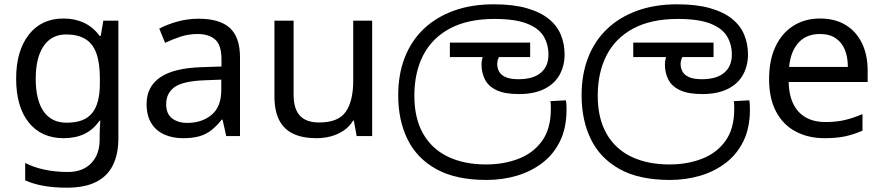

<svg xmlns="http://www.w3.org/2000/svg" viewBox="-20 -632 4102 892"><path d="M275 -546Q328 -546 370.5 -526Q413 -506 443 -465H448L460 -536H530V9Q530 85 504 136.5Q478 188 425 214Q372 240 290 240Q232 240 183.5 231.5Q135 223 97 206V125Q135 145 186 156Q237 167 295 167Q364 167 403.5 126.5Q443 86 443 16V-5Q443 -17 444 -39.5Q445 -62 446 -71H442Q414 -30 372.5 -10Q331 10 276 10Q172 10 113.5 -63Q55 -136 55 -267Q55 -395 113.5 -470.5Q172 -546 275 -546ZM287 -472Q220 -472 183 -418.5Q146 -365 146 -266Q146 -167 182.5 -114.5Q219 -62 289 -62Q330 -62 359 -72.5Q388 -83 407 -105.5Q426 -128 435 -163Q444 -198 444 -246V-267Q444 -340 427.5 -385Q411 -430 376 -451Q341 -472 287 -472Z M903 -545Q1001 -545 1048 -502Q1095 -459 1095 -365V0H1031L1014 -76H1010Q987 -47 962.5 -27.5Q938 -8 906.5 1Q875 10 830 10Q782 10 743.5 -7Q705 -24 683 -59.5Q661 -95 661 -149Q661 -229 724 -272.5Q787 -316 918 -320L1009 -323V-355Q1009 -422 980 -448Q951 -474 898 -474Q856 -474 818 -461.5Q780 -449 747 -433L720 -499Q755 -518 803 -531.5Q851 -545 903 -545ZM929 -259Q829 -255 790.5 -227Q752 -199 752 -148Q752 -103 779.5 -82Q807 -61 850 -61Q918 -61 963 -98.5Q1008 -136 1008 -214V-262Z M1709 -536V0H1637L1624 -71H1620Q1603 -43 1576 -25Q1549 -7 1517 1.5Q1485 10 1450 10Q1386 10 1342.5 -10.5Q1299 -31 1277 -74Q1255 -117 1255 -185V-536H1344V-191Q1344 -127 1373 -95Q1402 -63 1463 -63Q1552 -63 1586.5 -113Q1621 -163 1621 -257V-536Z M2240 204Q2098 204 2007.5 154Q1917 104 1873.5 15.5Q1830 -73 1830 -189Q1830 -287 1860.5 -365Q1891 -443 1949 -498Q2007 -553 2089 -582.5Q2171 -612 2274 -612Q2364 -612 2427 -594Q2490 -576 2529 -544.5Q2568 -513 2585.5 -470.5Q2603 -428 2603 -379Q2603 -326 2579.5 -284Q2556 -242 2508.5 -218.5Q2461 -195 2390 -195Q2325 -195 2287 -213Q2249 -231 2233 -262.5Q2217 -294 2217 -333Q2217 -349 2222 -365.5Q2227 -382 2234 -396L2277 -374L2235 -367H2070V-434H2443V-367H2262L2323 -398Q2307 -383 2298.5 -367.5Q2290 -352 2290 -334Q2290 -316 2298.5 -300Q2307 -284 2328.5 -274Q2350 -264 2389 -264Q2457 -264 2492.5 -294Q2528 -324 2528 -378Q2528 -426 2505.5 -463.5Q2483 -501 2428 -522.5Q2373 -544 2277 -544Q2153 -544 2070 -499.5Q1987 -455 1946 -375Q1905 -295 1905 -187Q1905 -83 1945.5 -11.5Q1986 60 2061 96Q2136 132 2238 132Q2321 132 2389.5 105.5Q2458 79 2498.5 22.5Q2539 -34 2539 -124Q2539 -129 2539 -141Q2539 -153 2537 -162L2609 -166Q2611 -155 2611.5 -144.5Q2612 -134 2612 -123Q2612 -38 2582 23.5Q2552 85 2499.5 125Q2447 165 2380.5 184.5Q2314 204 2240 204Z M3092 204Q2950 204 2859.5 154Q2769 104 2725.5 15.5Q2682 -73 2682 -189Q2682 -287 2712.5 -365Q2743 -443 2801 -498Q2859 -553 2941 -582.5Q3023 -612 3126 -612Q3216 -612 3279 -594Q3342 -576 3381 -544.5Q3420 -513 3437.5 -470.5Q3455 -428 3455 -379Q3455 -326 3431.5 -284Q3408 -242 3360.5 -218.5Q3313 -195 3242 -195Q3177 -195 3139 -213Q3101 -231 3085 -262.5Q3069 -294 3069 -333Q3069 -349 3074 -365.5Q3079 -382 3086 -396L3129 -374L3087 -367H2922V-434H3295V-367H3114L3175 -398Q3159 -383 3150.5 -367.5Q3142 -352 3142 -334Q3142 -316 3150.5 -300Q3159 -284 3180.5 -274Q3202 -264 3241 -264Q3309 -264 3344.5 -294Q3380 -324 3380 -378Q3380 -426 3357.5 -463.5Q3335 -501 3280 -522.5Q3225 -544 3129 -544Q3005 -544 2922 -499.5Q2839 -455 2798 -375Q2757 -295 2757 -187Q2757 -83 2797.5 -11.5Q2838 60 2913 96Q2988 132 3090 132Q3173 132 3241.5 105.5Q3310 79 3350.5 22.5Q3391 -34 3391 -124Q3391 -129 3391 -141Q3391 -153 3389 -162L3461 -166Q3463 -155 3463.5 -144.5Q3464 -134 3464 -123Q3464 -38 3434 23.5Q3404 85 3351.5 125Q3299 165 3232.5 184.5Q3166 204 3092 204Z M3790 -546Q3859 -546 3908.5 -516Q3958 -486 3984.5 -431.5Q4011 -377 4011 -304V-251H3644Q3646 -160 3690.5 -112.5Q3735 -65 3815 -65Q3866 -65 3905.5 -74.5Q3945 -84 3987 -102V-25Q3946 -7 3906 1.5Q3866 10 3811 10Q3735 10 3676.5 -21Q3618 -52 3585.5 -113.5Q3553 -175 3553 -264Q3553 -352 3582.5 -415Q3612 -478 3665.5 -512Q3719 -546 3790 -546ZM3789 -474Q3726 -474 3689.5 -433.5Q3653 -393 3646 -321H3919Q3919 -367 3905 -401Q3891 -435 3862.5 -454.5Q3834 -474 3789 -474Z"/></svg>

Font: sinhala15
Style: Book
Weight: 400
Designer: Jelle Bosma - Monotype Design Team
Foundry: Monotype Imaging Inc.
Version: Version 2.003